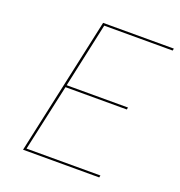

<svg xmlns="http://www.w3.org/2000/svg" viewBox="-121 -760 806 862"><g transform="rotate(20 282.0 -329.0)"><path d="M235 -648 168 -339H461L459 -329H166L96 -10H449L447 0H83L226 -658H564L562 -648Z"/></g></svg>

Font: Ysabeau Hairline
Style: Italic
Weight: 100
Italic angle: -12°
Designer: Christian Thalmann (Catharsis Fonts)
Version: Version 0.003